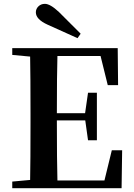

<svg xmlns="http://www.w3.org/2000/svg" viewBox="-20 -997 708 1017"><path d="M407.2 -818.4 390.6 -794.9Q317.4 -827.1 232.4 -866.2Q169.9 -894.5 169.9 -931.6Q169.9 -950.2 183.6 -963.4Q197.3 -976.6 217.8 -976.6Q246.1 -976.6 292 -933.6Q346.7 -877.9 407.2 -818.4ZM572.3 -201.2H627L624 0H44.9V-35.2L139.6 -43.9Q141.6 -142.6 141.6 -345.7V-394.5Q141.6 -596.7 139.6 -697.3L44.9 -706.1V-742.2H603.5L605.5 -545.9H550.8L512.7 -700.2H284.2Q281.2 -602.5 281.2 -397.5H430.7L446.3 -505.9H493.2V-253.9H446.3L431.6 -359.4H281.2Q281.2 -142.6 284.2 -41H533.2Z"/></svg>

Font: GenYoMin TW TTF Bold
Style: Regular
Weight: 700
Version: Version 1.300